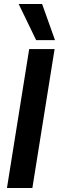

<svg xmlns="http://www.w3.org/2000/svg" viewBox="-20 -947 297 967"><path d="M15 0 127 -700H255L143 0ZM162 -745 74 -927H192L257 -745Z"/></svg>

Font: Georama SemiBold
Style: Italic
Weight: 600
Italic angle: -9°
Designer: Jean-Baptiste Levee
Foundry: Production Type
Version: Version 1.000